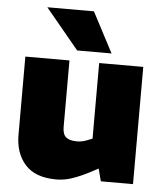

<svg xmlns="http://www.w3.org/2000/svg" viewBox="-53 -794 727 850"><g transform="rotate(5 310.0 -369.0)"><path d="M229 9Q135 9 90 -41.5Q45 -92 45 -173V-521H241V-225Q241 -193 256.5 -180Q272 -167 305 -167Q318 -167 329 -169.5Q340 -172 350 -176L373 -185V-521H569V0H426L401 -96L437 -69L371 -34Q334 -15 299 -3Q264 9 229 9ZM271 -568 123 -747H330L424 -568Z"/></g></svg>

Font: REM Medium ExtraBold
Style: Regular
Weight: 800
Version: Version 1.005;gftools[0.9.28]